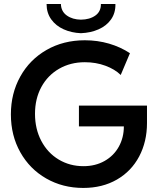

<svg xmlns="http://www.w3.org/2000/svg" viewBox="-20 -928 791 956"><path d="M34.2 -358.4Q34.2 -462.9 81.1 -547.1Q127.9 -631.3 211.9 -679.4Q295.9 -727.5 402.3 -727.5Q465.8 -727.5 523.2 -710.7Q580.6 -693.8 627 -663.1L581.1 -554.7Q551.8 -583.5 504.6 -600.8Q457.5 -618.2 402.3 -618.2Q331.1 -618.2 274.4 -585.7Q217.8 -553.2 186 -494.9Q154.3 -436.5 154.3 -361.3Q154.3 -285.6 185.8 -226.1Q217.3 -166.5 272.5 -133.5Q327.6 -100.6 395.5 -100.6Q455.1 -100.6 501 -126.7Q546.9 -152.8 571.8 -198Q596.7 -243.2 596.7 -298.8H373V-402.3H711.9V-315.4Q711.9 -222.7 672.9 -148.9Q633.8 -75.2 561.8 -33.7Q489.7 7.8 394.5 7.8Q292.5 7.8 210.2 -39.3Q127.9 -86.4 81.1 -169.9Q34.2 -253.4 34.2 -358.4ZM211.9 -908.2H283.2Q284.2 -871.1 312.7 -850.8Q341.3 -830.6 382.8 -830.1Q426.8 -830.6 454.8 -850.6Q482.9 -870.6 482.4 -908.2H554.7Q555.7 -863.8 533 -831.5Q510.3 -799.3 470.9 -782Q431.6 -764.6 382.8 -762.7Q335.9 -764.6 297.1 -782Q258.3 -799.3 235.1 -831.5Q211.9 -863.8 211.9 -908.2Z"/></svg>

Font: Reddit Sans Strawberry SemiBold
Style: Regular
Weight: 600
Designer: Stephen Hutchings
Foundry: Reddit
Version: Version 1.013